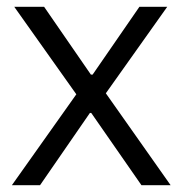

<svg xmlns="http://www.w3.org/2000/svg" viewBox="-20 -546 538 566"><path d="M15 0 205 -268 22 -526H110L248 -326H253L391 -526H473L292 -271L483 0H397L249 -213H245L98 0Z"/></svg>

Font: Archivo SemiBold Light
Style: Regular
Weight: 300
Version: Version 2.001